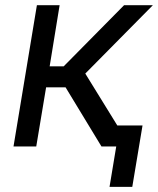

<svg xmlns="http://www.w3.org/2000/svg" viewBox="-20 -566 611 742"><path d="M32.2 0 122.6 -545.9H210.4L171.9 -309.6H226.1L459.5 -545.9H570.8L309.6 -281.7L483.4 0H372.1L233.4 -228.5H158.2L120.1 0ZM403.3 156.2 429.2 0H392.6L405.8 -81.1H530.8L491.2 156.2Z"/></svg>

Font: Inter
Style: Italic
Weight: 400
Italic angle: -9.3988°
Designer: Rasmus Andersson
Foundry: rsms
Version: Version 4.001;git-66647c0bb